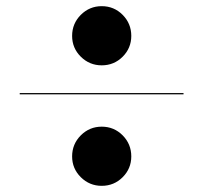

<svg xmlns="http://www.w3.org/2000/svg" viewBox="-20 -699 660 623"><path d="M214 -582.5Q214 -622.5 242.2 -650.8Q270.5 -679 310 -679Q350 -679 378 -650.8Q406 -622.5 406 -582.5Q406 -543 378 -515Q350 -487 310 -487Q270.5 -487 242.2 -515Q214 -543 214 -582.5ZM44 -397H575.5V-393H44ZM214 -191.5Q214 -231.5 242.2 -259.8Q270.5 -288 310 -288Q350 -288 378 -259.8Q406 -231.5 406 -191.5Q406 -152 378 -124Q350 -96 310 -96Q270.5 -96 242.2 -124Q214 -152 214 -191.5Z"/></svg>

Font: Bodoni* 48
Style: Bold
Weight: 700
Version: Version 2.2